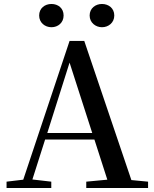

<svg xmlns="http://www.w3.org/2000/svg" viewBox="-20 -946 775 966"><path d="M239 -809C272 -809 300 -832 300 -868C300 -905 272 -926 239 -926C206 -926 177 -905 177 -868C177 -832 206 -809 239 -809ZM493 -809C526 -809 555 -832 555 -868C555 -905 526 -926 493 -926C461 -926 431 -905 431 -868C431 -832 461 -809 493 -809ZM330 -631 444 -277H218ZM414 0H725V-32L641 -40L404 -740H330L97 -42L13 -32V0H238V-32L143 -43L207 -244H455L520 -42L414 -32Z"/></svg>

Font: GenKiMin2 TW SB
Style: Regular
Weight: 600
Version: Version 2.100;PS 2.1;hotconv 16.6.51;makeotf.lib2.5.65220 DE